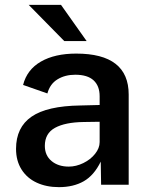

<svg xmlns="http://www.w3.org/2000/svg" viewBox="-20 -760 611 790"><path d="M310.5 -326 390 -328V-364Q390 -406.5 365 -429.5Q340 -452.5 289.5 -452.5Q247.5 -452.5 216.5 -433.5Q185.5 -414.5 175 -375.5L75 -410.5Q91 -473.5 148.2 -506.5Q205.5 -539.5 293.5 -539.5Q509.5 -539.5 509.5 -371V0H396L394.5 -95Q367 -38.5 324.5 -14.2Q282 10 222.5 10Q171 10 131 -8.5Q91 -27 68.5 -62.8Q46 -98.5 46 -147.5Q46 -236 109.8 -280Q173.5 -324 310.5 -326ZM263 -74.5Q293 -74.5 322.8 -89Q352.5 -103.5 371.2 -127Q390 -150.5 390 -175.5V-259L324.5 -258Q248 -257 206.2 -234Q164.5 -211 164.5 -160Q164.5 -120.5 192 -97.5Q219.5 -74.5 263 -74.5ZM336.5 -591H244.5L98 -740H231Z"/></svg>

Font: 1883 Sans SemiBold
Style: Regular
Weight: 600
Designer: 1883 Sans project is a fork of Public Sans.
Version: Version 1.009